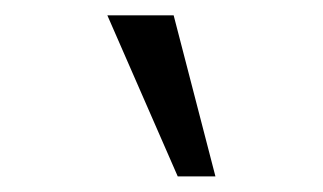

<svg xmlns="http://www.w3.org/2000/svg" viewBox="-20 -874 412 245"><path d="M254.9 -648.9H206.8L117 -854.4H201.6L254.9 -648.9Z"/></svg>

Font: Lohit Bengali
Style: Regular
Weight: 400
Version: Version 2.91.5